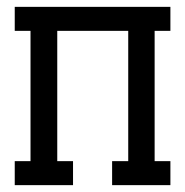

<svg xmlns="http://www.w3.org/2000/svg" viewBox="-20 -540 540 560"><path d="M23 0V-70H69V-450H23V-520H477V-450H431V-70H477V0H307V-70H354V-450H147V-70H193V0Z"/></svg>

Font: Iosevka Slab
Style: Regular
Weight: 400
Monospace: yes
Designer: Belleve Invis
Foundry: Belleve Invis
Version: Version 11.2.4; ttfautohint (v1.8.3)